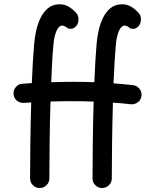

<svg xmlns="http://www.w3.org/2000/svg" viewBox="-20 -852 736 919"><path d="M326.7 -460.4Q378.9 -460.4 431.6 -458.5Q433.6 -509.8 436.3 -556.9Q439 -604 442.4 -643.1Q444.8 -670.9 451.7 -703.6Q458.5 -736.3 472.4 -765.4Q486.3 -794.4 508.8 -813Q531.2 -831.5 564.5 -831.5Q589.4 -831.5 609.1 -819.1Q628.9 -806.6 644 -789.6Q655.3 -776.4 654.5 -758.1Q653.8 -739.7 644.5 -728.5Q633.8 -716.3 623.8 -714.6Q613.8 -712.9 604 -715.8Q588.4 -729.5 575.7 -729.5Q561 -729.5 549.6 -704.6Q538.1 -679.7 534.2 -635.3Q530.8 -597.2 528.1 -550.8Q525.4 -504.4 523.4 -453.1Q570.3 -449.7 616.7 -444.3Q635.3 -442.4 647.5 -427Q659.7 -411.6 657.2 -393.1Q655.3 -374.5 639.9 -362.8Q624.5 -351.1 606 -353Q563.5 -357.9 520.5 -360.8Q517.6 -263.2 516.4 -166.5Q515.1 -69.8 515.1 2Q515.1 21 501.5 34.4Q487.8 47.9 468.8 47.9Q449.7 47.9 436.3 34.4Q422.9 21 422.9 2Q422.9 -71.3 424.1 -168.9Q425.3 -266.6 428.2 -365.7Q378.4 -367.7 326.7 -367.7Q272.9 -367.7 221.7 -366.2Q218.8 -267.1 217.5 -168.9Q216.3 -70.8 216.3 2Q216.3 21 202.6 34.4Q189 47.9 169.9 47.9Q150.9 47.9 137.5 34.4Q124 21 124 2Q124 -70.3 125.2 -166.7Q126.5 -263.2 129.4 -361.8Q111.8 -360.8 94.2 -359.4Q75.2 -358.4 60.5 -370.6Q45.9 -382.8 44.9 -401.9Q43.5 -420.9 55.9 -435.5Q68.4 -450.2 87.4 -451.2Q110.4 -452.6 132.3 -454.1Q134.3 -506.8 137.2 -554.9Q140.1 -603 143.6 -643.1Q146 -670.9 152.8 -703.6Q159.7 -736.3 173.6 -765.4Q187.5 -794.4 210 -813Q232.4 -831.5 265.6 -831.5Q290.5 -831.5 310.3 -819.1Q330.1 -806.6 345.2 -789.6Q356.4 -776.4 355.7 -758.1Q355 -739.7 345.7 -728.5Q335 -716.3 325 -714.6Q314.9 -712.9 305.2 -715.8Q289.6 -729.5 276.9 -729.5Q262.2 -729.5 250.7 -704.6Q239.3 -679.7 235.4 -635.3Q231.9 -598.1 229.5 -553.2Q227.1 -508.3 225.1 -458.5Q276.9 -460.4 326.7 -460.4Z"/></svg>

Font: Mikhak-DS2-FD Medium
Style: Regular
Weight: 500
Designer: Amin Abedi
Version: Version 3.4